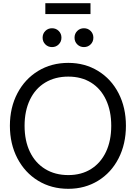

<svg xmlns="http://www.w3.org/2000/svg" viewBox="-20 -1171 851 1203"><path d="M42 -383Q42 -497 89 -586.5Q136 -676 219 -726.5Q302 -777 408 -777Q512 -777 594.5 -726.5Q677 -676 723 -586.5Q769 -497 769 -383Q769 -269 723 -179Q677 -89 594.5 -38.5Q512 12 408 12Q302 12 219 -38.5Q136 -89 89 -179Q42 -269 42 -383ZM408 -74Q490 -74 550.5 -112Q611 -150 644 -219.5Q677 -289 677 -383Q677 -476 644 -546Q611 -616 550.5 -653.5Q490 -691 408 -691Q325 -691 263 -653.5Q201 -616 167.5 -546Q134 -476 134 -383Q134 -289 167.5 -219.5Q201 -150 263 -112Q325 -74 408 -74ZM247 -935Q247 -960 264 -977Q281 -994 306 -994Q331 -994 348 -977Q365 -960 365 -935Q365 -910 348 -893Q331 -876 306 -876Q281 -876 264 -893Q247 -910 247 -935ZM506 -994Q531 -994 548 -977Q565 -960 565 -935Q565 -910 548 -893Q531 -876 506 -876Q481 -876 464 -893Q447 -910 447 -935Q447 -960 464 -977Q481 -994 506 -994ZM547 -1151V-1083H264V-1151Z"/></svg>

Font: Application
Style: Regular
Weight: 400
Designer: Wei Huang
Foundry: Wei Huang
Version: Version 0.012